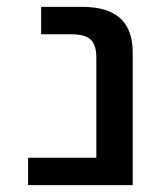

<svg xmlns="http://www.w3.org/2000/svg" viewBox="-20 -540 474 560"><path d="M62 0V-80H261V-372Q261 -409 244.5 -424.5Q228 -440 188 -440H100V-520H220Q367 -520 367 -388V0Z"/></svg>

Font: M PLUS 1p Medium
Style: Regular
Weight: 500
Version: Version 1.062